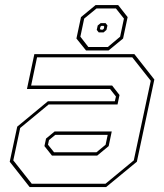

<svg xmlns="http://www.w3.org/2000/svg" viewBox="-20 -760 666 780"><path d="M100.5 0 19.5 -103 50 -245.5 174.5 -348.5H446.5L451 -368L427 -398.5H89.5L119.5 -540H526L607 -437L536 -103L411 0ZM191 -128 160.5 -166.5 167 -197 202 -226H434L421.5 -166.5L375 -128ZM109 -13.5H408.5L523.5 -108.5L592.5 -432L517.5 -527H130.5L106.5 -412.5H435.5L465.5 -374L457.5 -335.5H177.5L62 -240L34 -108.5ZM199.5 -141.5H372L409 -172L417.5 -212H204.5L179 -191L175 -172ZM329.5 -555 290.5 -603.5 309 -690.5 368.5 -739.5H460L498.5 -690.5L480 -603.5L421 -555ZM339 -569H418L468 -611L483.5 -684.5L451 -725.5H372L322 -684.5L306.5 -611ZM381 -628.5 373 -638.5 377 -656.5 389 -666H409L416.5 -656.5L412.5 -638.5L401 -628.5ZM389 -639.5H397.5L401.5 -643L403.5 -651.5L400.5 -655H392L388 -651.5L386 -643Z"/></svg>

Font: Tourney Thin Thin
Style: Italic
Weight: 250
Italic angle: -12°
Version: Version 1.015